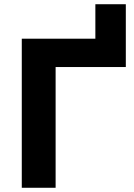

<svg xmlns="http://www.w3.org/2000/svg" viewBox="-20 -888 636 908"><path d="M83 0V-705H431V-868H575V-571H243V0Z"/></svg>

Font: Nunito Sans 9pt ExtraBold
Style: Regular
Weight: 800
Version: Version 3.101;gftools[0.9.27]